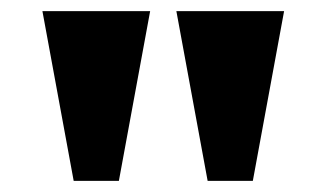

<svg xmlns="http://www.w3.org/2000/svg" viewBox="-20 -819 585 344"><path d="M296 -799H489L433 -495H352ZM56 -799H249L193 -495H112Z"/></svg>

Font: Noto Serif Sinhala Black
Style: Regular
Weight: 900
Designer: Jelle Bosma - Monotype Design Team
Foundry: Monotype Imaging Inc.
Version: Version 2.007; ttfautohint (v1.8.4.7-5d5b)